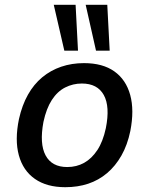

<svg xmlns="http://www.w3.org/2000/svg" viewBox="-20 -771 622 800"><path d="M252 9Q175 9 125.5 -25.5Q76 -60 58.5 -124Q41 -188 59 -275Q72 -333 96.5 -376.5Q121 -420 156 -449Q191 -478 235 -493Q279 -508 330 -508Q408 -508 456.5 -473.5Q505 -439 522.5 -375.5Q540 -312 523 -225Q511 -167 486 -123Q461 -79 426 -49.5Q391 -20 347.5 -5.5Q304 9 252 9ZM260 -75Q299 -75 330.5 -92.5Q362 -110 385.5 -145.5Q409 -181 421 -237Q439 -327 412.5 -375Q386 -423 321 -423Q284 -423 251.5 -406.5Q219 -390 196 -354.5Q173 -319 161 -263Q144 -172 170 -123.5Q196 -75 260 -75ZM380 -560 337 -751H427L437 -560ZM248 -560 204 -751H295L305 -560Z"/></svg>

Font: Nunito Sans 7pt SemiCondensed SemiBold
Style: Italic
Weight: 600
Width: 4
Italic angle: -9°
Designer: Vernon Adams
Foundry: Vernon Adams
Version: Version 3.101;gftools[0.9.27]